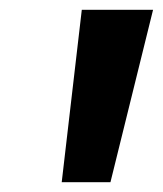

<svg xmlns="http://www.w3.org/2000/svg" viewBox="-20 -844 332 392"><path d="M106 -472 147 -824H292.5L205.5 -472Z"/></svg>

Font: Merriweather Sans Italic
Style: Bold
Weight: 700
Italic angle: -7.5°
Designer: Eben Sorkin
Foundry: Eben Sorkin
Version: Version 1.008; ttfautohint (v1.7.19-72a1) -l 8 -r 50 -G 200 